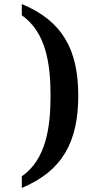

<svg xmlns="http://www.w3.org/2000/svg" viewBox="-20 -787 446 942"><path d="M87 135C286 52 364 -91 364 -318C364 -543 286 -685 87 -767V-712C205 -629 228 -476 228 -318C228 -159 205 -4 87 78Z"/></svg>

Font: Noto Serif Bengali SemiCondensed
Style: Bold
Weight: 700
Width: 4
Designer: Juan Bruce, Universal Thirst, Indian Type Foundry and the Monotype Design Team.
Foundry: Monotype Imaging Inc.
Version: Version 2.003